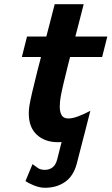

<svg xmlns="http://www.w3.org/2000/svg" viewBox="-20 -658 526 905"><path d="M405.8 -135.7 375.5 -16.6Q347.2 -2.9 313.2 4.6Q279.3 12.2 252.9 12.2Q191.9 12.2 153.8 -22.7Q115.7 -57.6 115.7 -123.5Q115.7 -141.1 118.7 -160.2Q122.1 -181.2 131.8 -223.6Q141.6 -266.1 155.5 -320.6Q169.4 -375 184.6 -433.3Q199.7 -491.7 213.9 -545.2Q228 -598.6 237.8 -638.2H374.5Q364.7 -599.1 351.8 -549.6Q338.9 -500 325.2 -447.5Q311.5 -395 299.3 -346.4Q287.1 -297.9 278.3 -260Q269.5 -222.2 266.1 -202.6Q261.7 -177.2 261.7 -155.3Q261.7 -130.4 270.5 -115Q279.3 -99.6 302.2 -99.6Q320.8 -99.6 346.7 -108.9Q372.6 -118.2 405.8 -135.7ZM461.4 -389.2H83L107.4 -485.8H485.8ZM100.1 195.3 133.3 115.7Q146.5 125.5 158.7 134Q170.9 142.6 191.4 142.6Q212.4 142.6 227.8 130.9Q243.2 119.1 250 91.8L279.3 -24.4L405.8 -135.7L342.3 111.8Q327.1 170.9 287.4 199Q247.6 227.1 192.4 227.1Q167 227.1 140.1 216.1Q113.3 205.1 100.1 195.3Z"/></svg>

Font: Andika
Style: Bold Italic
Weight: 700
Italic angle: -14°
Designer: Victor Gaultney, Annie Olsen, Julie Remington, Don Collingsworth, Eric Hays, Becca Hirsbrunner
Foundry: SIL International
Version: Version 6.101